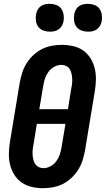

<svg xmlns="http://www.w3.org/2000/svg" viewBox="-20 -978 554 1006"><path d="M206 8Q176 8 147 1.5Q118 -5 94.5 -21Q71 -37 55.5 -61.5Q40 -86 33 -114Q26 -142 26.5 -172.5Q27 -203 32 -234L84 -548Q89 -574 97 -599Q105 -624 120 -647.5Q135 -671 155.5 -690Q176 -709 200 -721Q224 -733 250.5 -738Q277 -743 303 -743Q333 -743 362.5 -736.5Q392 -730 415 -714Q438 -698 453.5 -673.5Q469 -649 476 -621Q483 -593 482.5 -562.5Q482 -532 477 -501L425 -187Q420 -161 412 -136Q404 -111 389 -87.5Q374 -64 353.5 -45Q333 -26 309 -14Q285 -2 258.5 3Q232 8 206 8ZM336 -406 354 -518Q357 -531 358 -544Q359 -557 358 -570Q357 -583 354 -595Q351 -607 344.5 -617Q338 -627 326.5 -632.5Q315 -638 302 -638Q283 -638 265 -628.5Q247 -619 235 -603Q223 -587 216.5 -568.5Q210 -550 207 -531L186 -406ZM207 -97Q226 -97 244 -106.5Q262 -116 274 -132Q286 -148 292.5 -166.5Q299 -185 302 -204L323 -329H173L155 -217Q152 -204 151 -191Q150 -178 151 -165Q152 -152 155 -140Q158 -128 165 -118Q172 -108 183 -102.5Q194 -97 207 -97ZM441 -812Q424 -812 407.5 -818Q391 -824 381 -837Q371 -850 368.5 -867.5Q366 -885 369 -903Q371 -915 377 -926.5Q383 -938 393.5 -945.5Q404 -953 416.5 -955.5Q429 -958 441 -958Q458 -958 474.5 -952Q491 -946 500.5 -933Q510 -920 513 -902.5Q516 -885 513 -867Q511 -855 504.5 -843.5Q498 -832 487.5 -824.5Q477 -817 465 -814.5Q453 -812 441 -812ZM241 -812Q224 -812 207.5 -818Q191 -824 181 -837Q171 -850 168.5 -867.5Q166 -885 169 -903Q171 -915 177 -926.5Q183 -938 193.5 -945.5Q204 -953 216.5 -955.5Q229 -958 241 -958Q258 -958 274.5 -952Q291 -946 300.5 -933Q310 -920 313 -902.5Q316 -885 313 -867Q311 -855 304.5 -843.5Q298 -832 287.5 -824.5Q277 -817 265 -814.5Q253 -812 241 -812Z"/></svg>

Font: Iosevka Term Curly XBd Obl
Style: Regular
Weight: 800
Italic angle: -9°
Designer: Belleve Invis
Foundry: Belleve Invis
Version: Version 32.3.0